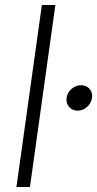

<svg xmlns="http://www.w3.org/2000/svg" viewBox="-20 -750 391 770"><path d="M147.9 -730H202.1L100.1 0H45.9ZM247.1 -357.9Q250 -378.9 267.1 -393.6Q284.2 -408.2 305.2 -408.2Q326.2 -408.2 339.1 -393.6Q352.1 -378.9 349.1 -357.9Q346.2 -336.4 329.3 -321.3Q312.5 -306.2 291 -306.2Q270 -306.2 257.1 -321.3Q244.1 -336.4 247.1 -357.9Z"/></svg>

Font: Human Sans Light
Style: Italic
Weight: 300
Italic angle: -8°
Designer: Tim Radville
Foundry: Continuum
Version: Version 1.000;FEAKit 1.0